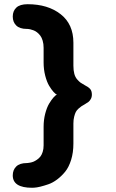

<svg xmlns="http://www.w3.org/2000/svg" viewBox="-20 -803 546 903"><path d="M412.1 -357.9Q412.1 -345.7 406.7 -336.7Q401.4 -327.6 395.8 -323.5Q390.1 -319.3 377.9 -312Q367.7 -306.2 363 -303.2Q358.4 -300.3 349.6 -292.5Q340.8 -284.7 336.7 -276.6Q332.5 -268.6 328.9 -254.4Q325.2 -240.2 325.2 -222.2V-127.9Q325.2 -85.4 314.5 -51Q303.7 -16.6 286.6 4.4Q269.5 25.4 248.8 41Q228 56.6 207.3 63.7Q186.5 70.8 169.4 75Q152.3 79.1 141.6 79.6L130.9 80.1Q40 80.1 40 22Q40 -3.9 56.4 -20Q72.8 -36.1 106 -36.1Q107.4 -36.1 110.4 -36.4Q113.3 -36.6 121.6 -38.1Q129.9 -39.6 137.2 -42.5Q144.5 -45.4 153.8 -51.8Q163.1 -58.1 169.7 -66.4Q176.3 -74.7 180.7 -88.4Q185.1 -102.1 185.1 -119.1V-207Q185.1 -239.3 192.6 -268.3Q200.2 -297.4 210.9 -315.4Q221.7 -333.5 231.7 -344.7Q241.7 -356 248 -357.9Q241.7 -359.9 231.7 -370.8Q221.7 -381.8 210.9 -399.9Q200.2 -418 192.6 -447.3Q185.1 -476.6 185.1 -508.8V-578.1Q185.1 -596.7 180.7 -611.6Q176.3 -626.5 169.4 -635.5Q162.6 -644.5 154.1 -651.1Q145.5 -657.7 137 -660.6Q128.4 -663.6 121.6 -665.3Q114.7 -667 110.4 -667H106Q72.8 -667 56.4 -683.1Q40 -699.2 40 -725.1Q40 -751.5 56.9 -767.3Q73.7 -783.2 109.9 -783.2Q205.1 -783.2 265.1 -736.3Q325.2 -689.5 325.2 -602.1V-494.1Q325.2 -471.7 329.6 -455.6Q334 -439.5 343.3 -429.2Q352.5 -418.9 358.9 -414.3Q365.2 -409.7 377.9 -402.8Q395.5 -394 403.8 -384.8Q412.1 -375.5 412.1 -357.9Z"/></svg>

Font: Concert One
Style: Regular
Weight: 400
Designer: Johan Kallas, Mihkel Virkus
Foundry: Johan Kallas, Mihkel Virkus
Version: Version 1.003